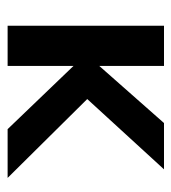

<svg xmlns="http://www.w3.org/2000/svg" viewBox="7 -457 450 504"><g transform="rotate(90 232.0 -205.0)"><path d="M240 -209 447 0H319L153 -173V0H47.5V-410.5H153V-240.5L303 -410.5H424.5Z"/></g></svg>

Font: League Spartan Medium
Style: Regular
Weight: 500
Foundry: The League of Moveable Type
Version: Version 2.002